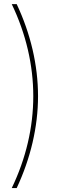

<svg xmlns="http://www.w3.org/2000/svg" viewBox="-20 -786 293 949"><path d="M38.1 143.6H62.5C130.9 -2.4 168 -158.7 168 -310.5C168 -464.4 130.9 -620.6 62.5 -765.6H38.1C108.9 -618.2 144.5 -462.9 144.5 -310.5C144.5 -157.2 108.4 -2.4 38.1 143.6Z"/></svg>

Font: Raveo Display Display Thin
Style: Regular
Weight: 100
Designer: Jakub Foglar, Rasmus Andersson (Inter)
Foundry: Jakubfoglar.com
Version: Version 1.100;Glyphs 3.2.3 (3260)